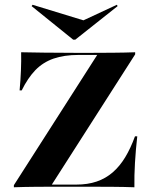

<svg xmlns="http://www.w3.org/2000/svg" viewBox="-20 -792 638 812"><path d="M38.7 0V-8.9L391.1 -559.7H312.9Q250.8 -559.7 206 -544Q161.3 -528.2 129.4 -495.2Q97.6 -462.1 71.8 -409.7H62.9Q66.9 -452.4 68.5 -493.1Q70.2 -533.9 69.4 -571Q110.5 -570.2 164.9 -569.4Q219.4 -568.5 300 -568.5H364.5Q408.1 -568.5 458.5 -569Q508.9 -569.4 551.6 -571V-562.1L199.2 -11.3H302.4Q350.8 -11.3 388.7 -24.2Q426.6 -37.1 456.5 -62.9Q486.3 -88.7 509.3 -126.6Q532.3 -164.5 550.8 -215.3H560.5Q554 -158.1 550.8 -103.6Q547.6 -49.2 548.4 0Q506.5 -1.6 450 -2Q393.5 -2.4 311.3 -2.4H229.8Q183.9 -2.4 133.5 -2Q83.1 -1.6 38.7 0ZM474.2 -771.8 477.4 -766.1 298.4 -624.2H289.5L113.7 -766.1L117.7 -771.8L360.5 -697.6L288.7 -685.5Z"/></svg>

Font: Playfair 144pt SemiExpanded ExtraBold
Style: Regular
Weight: 800
Width: 6
Designer: Claus Eggers Sørensen
Foundry: Claus Eggers Sørensen
Version: Version 2.203